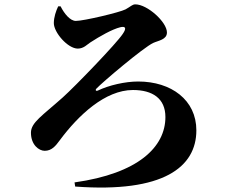

<svg xmlns="http://www.w3.org/2000/svg" viewBox="-20 -802 1040 881"><path d="M247 -773C237 -752 227 -723 227 -696C227 -653 291 -579 337 -579C364 -579 380 -598 394 -607C437 -635 495 -668 532 -677C556 -683 562 -673 543 -646C514 -602 327 -408 268 -355C174 -271 122 -240 122 -193C122 -137 159 -110 185 -110C217 -110 235 -132 254 -158C340 -274 463 -389 590 -389C679 -389 739 -351 739 -265C739 -128 615 -6 322 35L325 54C731 84 881 -36 881 -204C881 -343 766 -428 614 -428C554 -428 480 -411 428 -386C421 -383 416 -388 422 -395C449 -424 638 -584 683 -605C707 -616 746 -620 746 -653C746 -701 656 -782 601 -782C587 -782 580 -772 556 -759C529 -745 364 -706 328 -706C302 -706 275 -739 258 -773Z"/></svg>

Font: Noto Serif KR Black
Style: Regular
Weight: 900
Version: Version 1.001;PS 1.001;hotconv 16.6.54;makeotf.lib2.5.65590